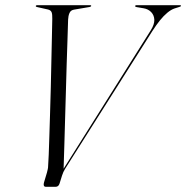

<svg xmlns="http://www.w3.org/2000/svg" viewBox="-20 -720 718 740"><path d="M501 -696.5Q501 -698.5 502.2 -699.2Q503.5 -700 505.5 -700H673.5Q675.5 -700 676.5 -699.5Q677.5 -699 677.5 -697.5Q677.5 -696 676 -695.2Q674.5 -694.5 670.5 -693L653 -687.5Q639.5 -683 625 -671Q610.5 -659 596.2 -641.2Q582 -623.5 567 -600L231 -69.5Q227 -63 224.2 -56.8Q221.5 -50.5 219 -43L209.5 -12.5Q207.5 -6.5 203.8 -3.2Q200 0 194 0H157.5Q150.5 0 149 -4.8Q147.5 -9.5 149.5 -16.5L161 -55Q163 -63 164.2 -68.5Q165.5 -74 165.5 -81Q166.5 -94 167.8 -123.5Q169 -153 170.2 -194.5Q171.5 -236 173 -284.5Q174.5 -333 175.8 -384Q177 -435 178 -484Q179 -533 180 -575Q181 -617 181.5 -647.5Q182 -665 178.8 -673Q175.5 -681 164.5 -683.5L124.5 -692.5Q120 -693.5 119 -694.2Q118 -695 118 -696.5Q118 -698.5 119.5 -699.2Q121 -700 123 -700H328Q330 -700 330.8 -699.2Q331.5 -698.5 331.5 -697.5Q331.5 -696 330.2 -695Q329 -694 325 -693L266 -683Q252.5 -681 247.8 -669.8Q243 -658.5 242.5 -644.5Q241.5 -607.5 240 -564.2Q238.5 -521 237 -473.2Q235.5 -425.5 234.2 -374.8Q233 -324 231.2 -272Q229.5 -220 228.2 -167.8Q227 -115.5 225 -65L216.5 -56L561 -603Q575.5 -626 574.8 -643.8Q574 -661.5 562.8 -673.2Q551.5 -685 534 -688L507.5 -692.5Q501 -693 501 -696.5Z"/></svg>

Font: Fraunces 120pt Light
Style: Italic
Weight: 300
Italic angle: -16°
Version: Version 1.000;[b76b70a41]